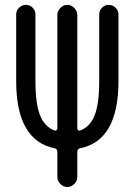

<svg xmlns="http://www.w3.org/2000/svg" viewBox="-20 -750 540 770"><path d="M199.2 -155.3Q44.9 -186.5 44.9 -424.8V-692.4Q44.9 -708 56.6 -719.2Q68.4 -730.5 84 -730.5Q99.6 -730.5 110.8 -719.2Q122.1 -708 122.1 -692.4V-424.8Q122.1 -334 140.6 -287.6Q159.2 -241.2 199.2 -226.6Q203.1 -224.6 206.5 -228Q210 -231.4 210 -235.4V-690.4Q210 -706.1 222.2 -718.3Q234.4 -730.5 250 -730.5Q265.6 -730.5 277.8 -718.3Q290 -706.1 290 -690.4V-235.4Q290 -231.4 293.5 -228Q296.9 -224.6 300.8 -226.6Q340.8 -240.2 359.4 -287.1Q377.9 -334 377.9 -424.8V-692.4Q377.9 -708 389.2 -719.2Q400.4 -730.5 416 -730.5Q431.6 -730.5 443.4 -719.2Q455.1 -708 455.1 -692.4V-424.8Q455.1 -185.5 300.8 -155.3Q290 -153.3 290 -140.6V-40Q290 -24.4 277.8 -12.2Q265.6 0 250 0Q234.4 0 222.2 -12.2Q210 -24.4 210 -40V-140.6Q210 -153.3 199.2 -155.3Z"/></svg>

Font: Rounded-X Mgen+ 2m regular
Style: Regular
Weight: 400
Designer: [Source Han Sans]
Ryoko NISHIZUKA  (kana & ideographs); Paul D. Hunt (Latin, Greek & Cyrillic); Wenlong ZHANG  (bopomofo
Version: Version 1.059.20150602